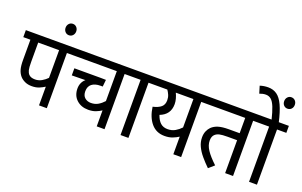

<svg xmlns="http://www.w3.org/2000/svg" viewBox="-102 -1344 2833 1804"><g transform="rotate(20 1315.0 -442.0)"><path d="M436 -552V0H358V-187Q333 -171 303 -158.5Q273 -146 231 -146Q192 -146 162.5 -159.5Q133 -173 114 -194Q92 -219 81.5 -254Q71 -289 71 -350V-552H0V-622H530V-552ZM358 -552H149V-360Q149 -302 155 -278Q161 -254 175 -238Q196 -216 238 -216Q274 -216 304.5 -233.5Q335 -251 358 -275Z M343 -772Q343 -796 358 -812.5Q373 -829 396 -829Q419 -829 434 -812.5Q449 -796 449 -772Q449 -748 434 -731.5Q419 -715 396 -715Q373 -715 358 -731.5Q343 -748 343 -772Z M1107 -552H1013V0H935V-160Q912 -144 880 -131.5Q848 -119 805 -119Q734 -119 688.5 -161Q643 -203 643 -274Q643 -304 654.5 -329.5Q666 -355 687 -372L551 -370V-441H815Q831 -441 846.5 -440.5Q862 -440 867 -440L860 -371H839Q783 -371 752 -346.5Q721 -322 721 -274Q721 -231 746 -209.5Q771 -188 807 -188Q848 -188 879 -206.5Q910 -225 935 -253V-552H516V-622H1107Z M1252 -552V0H1173V-552H1093V-622H1345V-552Z M1873 -622V-552H1779V0H1701V-176Q1675 -159 1641.5 -146Q1608 -133 1563 -133Q1480 -133 1429.5 -192.5Q1379 -252 1365 -353Q1420 -366 1447 -389.5Q1474 -413 1474 -457Q1474 -486 1463.5 -510Q1453 -534 1440 -552H1331V-622ZM1452 -303Q1469 -253 1497 -228Q1525 -203 1568 -203Q1611 -203 1643.5 -222Q1676 -241 1701 -268V-552H1525Q1537 -527 1544.5 -499.5Q1552 -472 1552 -446Q1552 -341 1452 -303Z M2298 -552V0H2219V-329H2124Q2071 -329 2045 -323Q2019 -317 2002 -302Q1978 -282 1978 -238Q1978 -192 2009 -145Q2040 -98 2106 -36L2051 12Q2009 -29 1974.5 -70Q1940 -111 1920 -153.5Q1900 -196 1900 -242Q1900 -277 1911.5 -304Q1923 -331 1942 -350Q1968 -375 2007 -387Q2046 -399 2111 -399H2219V-552H1859V-622H2391V-552Z M2537 -552V0H2458V-552H2378V-622H2630V-552ZM2459 -615Q2440 -694 2421.5 -740Q2403 -786 2380.5 -805Q2358 -824 2328 -824Q2309 -824 2294 -820Q2279 -816 2265 -811L2243 -883Q2281 -896 2325 -896Q2375 -896 2412.5 -870Q2450 -844 2478.5 -782.5Q2507 -721 2531 -615ZM2509 -826Q2509 -850 2524 -866.5Q2539 -883 2561 -883Q2585 -883 2600 -866.5Q2615 -850 2615 -826Q2615 -801 2600 -785Q2585 -769 2561 -769Q2539 -769 2524 -785Q2509 -801 2509 -826Z"/></g></svg>

Font: Noto Sans SemiCondensed
Style: Regular
Weight: 400
Width: 4
Designer: Monotype Design Team
Foundry: Monotype Imaging Inc.
Version: Version 2.013; ttfautohint (v1.8.4.7-5d5b)